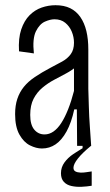

<svg xmlns="http://www.w3.org/2000/svg" viewBox="-20 -560 423 737"><path d="M141 10Q119 10 95 -2Q71 -14 54.5 -43.5Q38 -73 38 -122Q38 -155 46.5 -180.5Q55 -206 71.5 -226.5Q88 -247 114 -264.5Q140 -282 174 -300Q199 -313 219 -324Q239 -335 251.5 -352Q264 -369 264 -396Q264 -418 255.5 -438.5Q247 -459 230.5 -472.5Q214 -486 189 -486Q173 -486 152.5 -477Q132 -468 118 -440Q104 -412 110 -355L53 -363Q50 -413 61.5 -447Q73 -481 93.5 -501.5Q114 -522 140 -531Q166 -540 193 -540Q226 -540 249.5 -528.5Q273 -517 288.5 -494.5Q304 -472 311.5 -441Q319 -410 319 -370V-219Q320 -191 321 -152Q322 -113 325 -72.5Q328 -32 330 0H276Q276 -33 275.5 -70Q275 -107 275 -140H265Q254 -89 235.5 -55.5Q217 -22 193.5 -6Q170 10 141 10ZM151 -44Q169 -44 185 -55Q201 -66 215 -87.5Q229 -109 241.5 -140.5Q254 -172 264 -211V-316L293 -338Q288 -318 272 -304Q256 -290 233.5 -278Q211 -266 187.5 -253.5Q164 -241 143 -223.5Q122 -206 109 -181Q96 -156 96 -119Q96 -81 111.5 -62.5Q127 -44 151 -44ZM332 153Q314 156 293.5 157Q273 158 254.5 154Q236 150 225 138Q214 126 214 105Q214 82 227.5 63.5Q241 45 260.5 32Q280 19 297 9V-4H329V0Q296 27 279 48.5Q262 70 262 84Q262 94 269.5 98Q277 102 288.5 102.5Q300 103 311.5 101Q323 99 332 98Z"/></svg>

Font: Bricolage Grotesque Condensed ExtraLight
Style: Regular
Weight: 250
Width: 3
Designer: Mathieu Triay
Foundry: Atelier Triay
Version: Version 1.000;gftools[0.9.30]